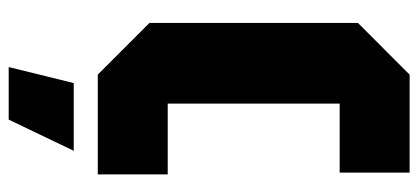

<svg xmlns="http://www.w3.org/2000/svg" viewBox="-274 -466 940 431"><g transform="rotate(90 195.5 -250.0)"><path d="M31 -116V-584L147 -700H367V-543H212V-157H371V0H147ZM130 200 166 54H318L248 200Z"/></g></svg>

Font: Tektur Condensed
Style: Bold
Weight: 700
Width: 3
Designer: Adam Jagosz
Foundry: Adam Jagosz
Version: Version 1.005;gftools[0.9.30]